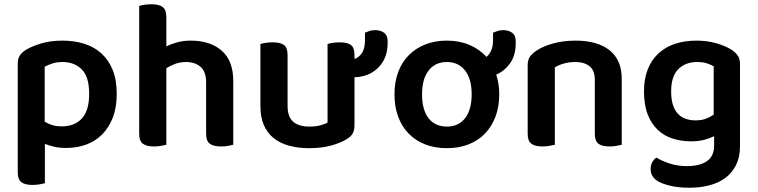

<svg xmlns="http://www.w3.org/2000/svg" viewBox="-20 -678 3543 898"><path d="M190 -5V179Q181 181 166 184Q151 187 132 187Q97 187 80 174Q63 161 63 128V-379Q63 -403 72.5 -418Q82 -433 103 -446Q132 -463 175 -475.5Q218 -488 272 -488Q327 -488 373.5 -473.5Q420 -459 454 -428.5Q488 -398 507 -351Q526 -304 526 -239Q526 -176 508 -129Q490 -82 458.5 -50Q427 -18 383.5 -2Q340 14 288 14Q259 14 234.5 8.5Q210 3 190 -5ZM397 -239Q397 -320 362 -354Q327 -388 272 -388Q245 -388 224.5 -381Q204 -374 189 -366V-109Q205 -99 224.5 -93Q244 -87 269 -87Q329 -87 363 -124Q397 -161 397 -239Z M758 -1Q749 1 734 4Q719 7 700 7Q665 7 648 -6Q631 -19 631 -52V-650Q639 -653 654.5 -655.5Q670 -658 689 -658Q724 -658 741 -645Q758 -632 758 -599V-461Q780 -472 808.5 -480Q837 -488 872 -488Q963 -488 1017 -441Q1071 -394 1071 -299V-1Q1063 1 1047.5 4Q1032 7 1014 7Q978 7 961 -6Q944 -19 944 -52V-293Q944 -343 918 -365.5Q892 -388 850 -388Q823 -388 800 -379.5Q777 -371 758 -359V-1Z M1638 -93Q1638 -70 1630 -54.5Q1622 -39 1601 -27Q1572 -9 1527.5 3Q1483 15 1426 15Q1374 15 1332 3.5Q1290 -8 1260 -32Q1230 -56 1214 -93Q1198 -130 1198 -181V-472Q1206 -475 1221.5 -477.5Q1237 -480 1256 -480Q1291 -480 1308 -467.5Q1325 -455 1325 -421V-183Q1325 -131 1351.5 -108.5Q1378 -86 1427 -86Q1458 -86 1479.5 -92Q1501 -98 1512 -105V-472Q1520 -475 1535.5 -477.5Q1551 -480 1569 -480Q1605 -480 1621.5 -467.5Q1638 -455 1638 -421V-402Q1660 -410 1673.5 -431Q1687 -452 1687 -491V-525Q1698 -530 1709 -533.5Q1720 -537 1736 -537Q1759 -537 1776 -525Q1793 -513 1793 -485V-476Q1793 -437 1780 -407.5Q1767 -378 1745.5 -358Q1724 -338 1696 -327.5Q1668 -317 1638 -317V-93Z M2070 15Q2014 15 1969 -2.5Q1924 -20 1892 -52.5Q1860 -85 1842.5 -131.5Q1825 -178 1825 -237Q1825 -295 1842.5 -341.5Q1860 -388 1892.5 -420.5Q1925 -453 1970 -470.5Q2015 -488 2070 -488Q2128 -488 2175.5 -468Q2223 -448 2255 -412Q2269 -423 2277.5 -442Q2286 -461 2286 -491V-525Q2297 -530 2308 -533.5Q2319 -537 2335 -537Q2358 -537 2375 -525Q2392 -513 2392 -485V-476Q2392 -419 2366 -382.5Q2340 -346 2301 -329Q2315 -285 2315 -237Q2315 -179 2297.5 -132.5Q2280 -86 2248 -53Q2216 -20 2171 -2.5Q2126 15 2070 15ZM1954 -237Q1954 -164 1984.5 -125Q2015 -86 2070 -86Q2125 -86 2155.5 -125.5Q2186 -165 2186 -237Q2186 -309 2155 -348.5Q2124 -388 2070 -388Q2016 -388 1985 -348.5Q1954 -309 1954 -237Z M2762 -305Q2762 -348 2737.5 -368Q2713 -388 2671 -388Q2642 -388 2617.5 -381Q2593 -374 2575 -363V-1Q2566 1 2551 4Q2536 7 2517 7Q2482 7 2465 -6Q2448 -19 2448 -52V-373Q2448 -397 2458 -412Q2468 -427 2489 -441Q2518 -461 2566 -474.5Q2614 -488 2672 -488Q2775 -488 2831.5 -442.5Q2888 -397 2888 -309V-1Q2880 1 2864.5 4Q2849 7 2831 7Q2795 7 2778.5 -6Q2762 -19 2762 -52V-305Z M3320 -41Q3300 -31 3273.5 -24Q3247 -17 3212 -17Q3167 -17 3127 -29.5Q3087 -42 3057 -70Q3027 -98 3009.5 -142.5Q2992 -187 2992 -251Q2992 -309 3009.5 -353.5Q3027 -398 3059.5 -428Q3092 -458 3137 -473Q3182 -488 3237 -488Q3289 -488 3332.5 -475Q3376 -462 3402 -445Q3420 -433 3430.5 -418Q3441 -403 3441 -380V6Q3441 57 3422.5 94Q3404 131 3372 154.5Q3340 178 3297 189Q3254 200 3204 200Q3152 200 3113.5 190.5Q3075 181 3056 169Q3023 148 3023 113Q3023 94 3031 80Q3039 66 3050 59Q3076 75 3113 87Q3150 99 3192 99Q3252 99 3286 76Q3320 53 3320 2ZM3318 -142V-368Q3304 -376 3285.5 -382Q3267 -388 3241 -388Q3186 -388 3152.5 -354.5Q3119 -321 3119 -251Q3119 -213 3127.5 -187Q3136 -161 3151.5 -145Q3167 -129 3188 -122Q3209 -115 3233 -115Q3262 -115 3282.5 -123Q3303 -131 3318 -142Z"/></svg>

Font: Baloo 2 Latin SemiBold
Style: Regular
Weight: 400
Designer: Sarang Kulkarni and Ek Type
Foundry: Ek Type
Version: Version 1.001